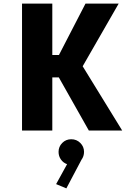

<svg xmlns="http://www.w3.org/2000/svg" viewBox="-20 -720 750 1059"><path d="M470 0 304.5 -293H268.5V0H101.5V-700H268.5V-416.5H305L451.5 -700H634.5L436 -354.5L654 0ZM443.5 117.5Q443.5 142 429.5 161L346 319L289.5 295.5L350 185.5Q329.5 178.5 316.2 160Q303 141.5 303 117.5Q303 89 323.2 68.5Q343.5 48 373 48Q402.5 48 423 68.5Q443.5 89 443.5 117.5Z"/></svg>

Font: League Mono
Style: Bold
Weight: 700
Width: 6
Designer: Tyler Finck
Foundry: The League of Moveable Type / Tyler Finck
Version: Version 2.300;RELEASE